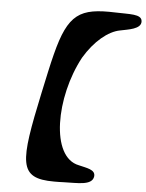

<svg xmlns="http://www.w3.org/2000/svg" viewBox="-62 -888 802 1054"><g transform="rotate(5 339.0 -361.5)"><path d="M276 116C292 116 311 116 329 115C402 112 486 121 493 69C498 30 446 26 404 15C244 -16 247 -348 370 -575C426 -669 500 -730 565 -742C605 -751 682 -758 678 -803C675 -843 608 -835 531 -838C334 -845 272 -807 214 -580C199 -522 184 -450 165 -362C82 28 77 116 276 116Z"/></g></svg>

Font: Venom Sans
Style: BdObl
Weight: 700
Version: Version 1.001